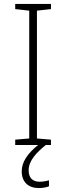

<svg xmlns="http://www.w3.org/2000/svg" viewBox="-20 -734 334 972"><path d="M125 128C125 79 166 37 212 0H238V-27L167 -33V-680L238 -688V-714H57V-688L128 -680V-33L57 -27V0H173C119 43 90 87 90 133C90 189 125 218 176 218C198 218 216 214 228 209V179C217 182 200 186 180 186C144 186 125 165 125 128Z"/></svg>

Font: Noto Sans Myanmar UI ExtraLight
Style: Regular
Weight: 200
Designer: Monotype Design Team
Foundry: Monotype Imaging Inc.
Version: Version 2.103